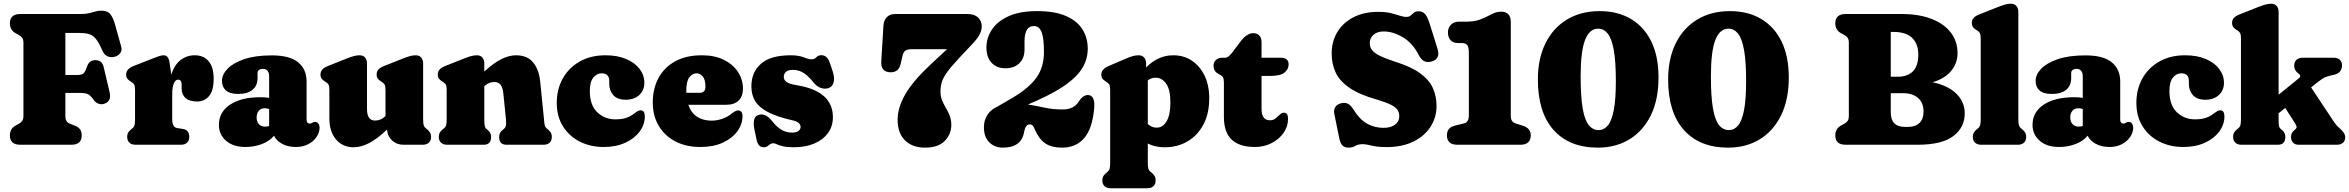

<svg xmlns="http://www.w3.org/2000/svg" viewBox="-20 -775 12576 1028"><path d="M413.5 -700Q440 -700 457.8 -704.5Q475.5 -709 490.5 -713.5Q505.5 -718 522 -718Q554 -718 569.2 -700.8Q584.5 -683.5 595.5 -645.5L629 -525Q635 -504.5 622.5 -489Q610 -473.5 588.5 -470Q571 -467 554.8 -473.8Q538.5 -480.5 527.5 -505.5Q510 -546.5 493.5 -566.5Q477 -586.5 456.5 -592.5Q436 -598.5 407 -598.5H330V-373.5H393.5Q419.5 -373.5 428.5 -383.5Q437.5 -393.5 446 -418.5Q457 -453 491 -453Q527 -453 535.5 -414.5L566.5 -282.5Q578.5 -232.5 538.5 -219.5Q522.5 -214 507 -219.8Q491.5 -225.5 480.5 -241.5Q465 -263.5 451.5 -270.5Q438 -277.5 402 -277.5H330V-155.5Q330 -136 336.2 -126.8Q342.5 -117.5 356 -112L385.5 -100Q417.5 -87 417.5 -50Q417.5 0 362 0H88.5Q33 0 33 -50Q33 -86.5 65 -103.5L80.5 -112Q93 -119 99.2 -128Q105.5 -137 105.5 -155V-545Q105.5 -563 99.2 -572Q93 -581 80.5 -588L65 -596.5Q33 -613.5 33 -650Q33 -700 88.5 -700Z M889.5 -429.5 897 -375Q914 -428.5 947.2 -453.8Q980.5 -479 1023.5 -479Q1070 -479 1097 -447.2Q1124 -415.5 1124 -353Q1124 -290 1099.5 -260.8Q1075 -231.5 1035.5 -231.5Q994 -231.5 973.2 -250.2Q952.5 -269 952.5 -301.5V-322.5Q952.5 -348.5 933 -348.5Q919.5 -348.5 910.8 -328.5Q902 -308.5 902 -268.5V-138Q902 -93.5 928 -89.5L959 -84.5Q977.5 -82 985.5 -70.2Q993.5 -58.5 993.5 -42Q993.5 -22.5 981.8 -11.2Q970 0 948.5 0H705.5Q685 0 673 -11Q661 -22 661 -42Q661 -56.5 667 -66.2Q673 -76 684.5 -84.5L690.5 -89.5Q697 -94.5 700 -103.8Q703 -113 703 -138V-292.5Q703 -313.5 698.5 -321.8Q694 -330 685 -335L679 -339Q667.5 -346 661.5 -354.2Q655.5 -362.5 655.5 -376Q655.5 -405.5 695 -421.5L795.5 -461Q816.5 -469.5 831 -474.2Q845.5 -479 856 -479Q869.5 -479 877.8 -468.5Q886 -458 889.5 -429.5Z M1152 -106Q1152 -175 1212 -214.8Q1272 -254.5 1374 -254.5Q1400.5 -254.5 1421 -251V-367Q1421 -385 1412.2 -395.8Q1403.5 -406.5 1387.5 -406.5Q1376 -406.5 1367.5 -400.8Q1359 -395 1359 -385V-357.5Q1359 -316 1332 -294Q1305 -272 1255.5 -272Q1210.5 -272 1189.5 -290.8Q1168.5 -309.5 1168.5 -342.5Q1168.5 -375.5 1198 -406.5Q1227.5 -437.5 1286.8 -458Q1346 -478.5 1435.5 -478.5Q1531.5 -478.5 1576.5 -441.2Q1621.5 -404 1621.5 -339V-132.5Q1621.5 -125.5 1625.2 -119.5Q1629 -113.5 1638.5 -113.5Q1644 -113.5 1647.2 -115Q1650.5 -116.5 1653.5 -118.5Q1656 -120 1659 -121.2Q1662 -122.5 1666 -122.5Q1678 -122.5 1684.5 -113.2Q1691 -104 1691 -91Q1691 -66.5 1675.5 -42.8Q1660 -19 1631.5 -3.5Q1603 12 1564 12Q1522.5 12 1491.2 -4.5Q1460 -21 1447 -48.5Q1424 -19.5 1382.5 -3.8Q1341 12 1294.5 12Q1228.5 12 1190.2 -21.5Q1152 -55 1152 -106ZM1354 -146.5Q1354 -123.5 1366.2 -110.2Q1378.5 -97 1400 -97Q1411 -97 1421 -100.5V-191Q1410.5 -195.5 1397 -195.5Q1377.5 -195.5 1365.8 -182Q1354 -168.5 1354 -146.5Z M1743.5 -141V-292.5Q1743.5 -313.5 1739 -321.8Q1734.5 -330 1725.5 -335L1719.5 -339Q1708 -346 1702 -354.2Q1696 -362.5 1696 -376Q1696 -391 1705 -402Q1714 -413 1735.5 -421.5L1833.5 -460.5Q1859 -470.5 1874.5 -474.8Q1890 -479 1906 -479Q1924.5 -479 1934.8 -466.8Q1945 -454.5 1945 -435.5V-190.5Q1945 -129.5 1988.5 -129.5Q2002.5 -129.5 2016 -134.8Q2029.5 -140 2043 -152.5L2044 -153.5V-292.5Q2044 -313.5 2039.5 -321.8Q2035 -330 2026 -335L2020.5 -339Q2008.5 -346 2002.5 -354.2Q1996.5 -362.5 1996.5 -376Q1996.5 -391 2005.5 -402Q2014.5 -413 2036 -421.5L2134.5 -460.5Q2160 -470.5 2175.5 -474.8Q2191 -479 2206.5 -479Q2225 -479 2235.2 -466.8Q2245.5 -454.5 2245.5 -435.5V-138Q2245.5 -113 2248.8 -103.8Q2252 -94.5 2258.5 -89.5L2264.5 -84.5Q2275.5 -76 2281.8 -66.2Q2288 -56.5 2288 -42Q2288 -22 2276 -11Q2264 0 2243.5 0H2140Q2103.5 0 2078.8 -23.5Q2054 -47 2052.5 -81.5Q1997 -29 1954.2 -7.8Q1911.5 13.5 1874 13.5Q1814.5 13.5 1779 -28.5Q1743.5 -70.5 1743.5 -141Z M2573 -435.5V-392Q2625.5 -439.5 2665.8 -459.2Q2706 -479 2743 -479Q2803.5 -479 2835 -440.2Q2866.5 -401.5 2872.5 -336L2892.5 -138Q2894.5 -113 2896.8 -103.8Q2899 -94.5 2905 -89.5L2911 -84.5Q2922 -75.5 2928.2 -66Q2934.5 -56.5 2934.5 -42Q2934.5 -22 2922.8 -11Q2911 0 2890 0H2692Q2652.5 0 2652.5 -42Q2652.5 -65 2670.5 -78.5L2677.5 -84.5Q2684.5 -89.5 2688 -99.5Q2691.5 -109.5 2689 -135.5L2675 -274.5Q2672 -305 2660.8 -320.5Q2649.5 -336 2626 -336Q2613 -336 2599.8 -330.8Q2586.5 -325.5 2573 -313.5V-138Q2573 -110.5 2575.5 -100Q2578 -89.5 2584.5 -84.5L2592 -78.5Q2609.5 -64.5 2609.5 -42Q2609.5 0 2569.5 0H2374Q2353.5 0 2341.5 -11Q2329.5 -22 2329.5 -42Q2329.5 -56.5 2335.5 -66.2Q2341.5 -76 2353 -84.5L2359 -89.5Q2365.5 -94.5 2368.5 -103.8Q2371.5 -113 2371.5 -138V-292.5Q2371.5 -313.5 2367 -321.8Q2362.5 -330 2353.5 -335L2347.5 -339Q2336 -346 2330 -354.2Q2324 -362.5 2324 -376Q2324 -391 2333 -402Q2342 -413 2363.5 -421.5L2461.5 -460.5Q2487 -470.5 2502.5 -474.8Q2518 -479 2534 -479Q2552.5 -479 2562.8 -466.8Q2573 -454.5 2573 -435.5Z M3430 -331.5Q3430 -291.5 3402.8 -266.2Q3375.5 -241 3330.5 -241Q3286 -241 3264 -265.2Q3242 -289.5 3242 -327V-342Q3242 -382.5 3201 -382.5Q3175.5 -382.5 3156.8 -359.5Q3138 -336.5 3138 -288Q3138 -212 3177.8 -174Q3217.5 -136 3275 -136Q3306.5 -136 3329.2 -142.8Q3352 -149.5 3374 -166Q3388.5 -177 3396 -180.8Q3403.5 -184.5 3410.5 -184.5Q3432.5 -183.5 3432.5 -152Q3432.5 -108.5 3405 -71Q3377.5 -33.5 3328 -10.8Q3278.5 12 3212 12Q3141 12 3084 -17Q3027 -46 2994 -99Q2961 -152 2961 -224Q2961 -296.5 2992.8 -354Q3024.5 -411.5 3083.2 -445.2Q3142 -479 3222 -479Q3286 -479 3332.8 -459Q3379.5 -439 3404.8 -405.5Q3430 -372 3430 -331.5Z M3958 -300.5Q3958 -259 3934.5 -236.5Q3911 -214 3869 -214H3665.5Q3680 -171 3712.2 -150Q3744.5 -129 3789.5 -129Q3817.5 -129 3845.5 -138.2Q3873.5 -147.5 3896.5 -166Q3920.5 -185 3933 -184Q3942 -183.5 3948.8 -176.8Q3955.5 -170 3955.5 -153Q3955.5 -110 3928 -72.2Q3900.5 -34.5 3850 -11.2Q3799.5 12 3730.5 12Q3653 12 3595.8 -18Q3538.5 -48 3506.8 -101.8Q3475 -155.5 3475 -226.5Q3475 -299 3505 -356Q3535 -413 3593.8 -446Q3652.5 -479 3738 -479Q3807 -479 3856 -454.5Q3905 -430 3931.5 -389.2Q3958 -348.5 3958 -300.5ZM3654.5 -289Q3654.5 -283.5 3655 -278H3725.5Q3757 -278 3757 -310.5Q3757 -349 3742.5 -365.8Q3728 -382.5 3710 -382.5Q3687.5 -382.5 3671 -361.2Q3654.5 -340 3654.5 -289Z M4219.5 -65Q4244.5 -65 4255.5 -74Q4266.5 -83 4266.5 -95.5Q4266.5 -106.5 4256.8 -116Q4247 -125.5 4222 -131Q4139 -150 4091.2 -175.2Q4043.5 -200.5 4023.2 -234Q4003 -267.5 4003 -312.5Q4003 -388.5 4054.5 -433.8Q4106 -479 4213 -479Q4256.5 -479 4282.8 -468.2Q4309 -457.5 4325.5 -457.5Q4341 -457.5 4351 -468.5Q4361 -479.5 4378 -479.5Q4392.5 -479.5 4404.2 -469.8Q4416 -460 4424.5 -435L4438.5 -392.5Q4449.5 -358.5 4443.5 -335Q4437.5 -311.5 4418 -304Q4397.5 -296.5 4375.5 -304Q4353.5 -311.5 4337 -332Q4311.5 -365 4285 -383Q4258.5 -401 4224 -401Q4200 -401 4188.2 -390.2Q4176.5 -379.5 4176.5 -364Q4176.5 -347.5 4190.2 -336.8Q4204 -326 4244.5 -319Q4439.5 -288 4439.5 -147.5Q4439.5 -98.5 4412.8 -62.2Q4386 -26 4339 -6.2Q4292 13.5 4231 13.5Q4194 13.5 4172.2 8.2Q4150.5 3 4139 -2.5Q4127.5 -8 4121.5 -8Q4107 -8 4095.8 2.8Q4084.5 13.5 4068.5 13.5Q4055 13.5 4045.2 4.2Q4035.5 -5 4030.5 -28.5L4019 -83.5Q4013 -113 4017.8 -134Q4022.5 -155 4044 -160.5Q4080.5 -170 4115.5 -125Q4161.5 -65 4219.5 -65Z M5073.5 -106Q5073.5 -57.5 5038.8 -21Q5004 15.5 4933 15.5Q4865 15.5 4825.5 -23.5Q4786 -62.5 4786 -133.5Q4786 -199.5 4827.5 -271Q4869 -342.5 4963.5 -430.5L5050.5 -511.5H4862.5Q4837 -511.5 4826.5 -503Q4816 -494.5 4811.5 -473L4802.5 -434Q4792.5 -388 4749 -388Q4694.5 -388 4698.5 -447.5L4710 -637Q4711.5 -665.5 4727.8 -682.8Q4744 -700 4772.5 -700H5159.5Q5196.5 -700 5216.5 -681.5Q5236.5 -663 5236.5 -633Q5236.5 -616 5227 -594.5Q5217.5 -573 5188.5 -542L5116 -465Q5073.5 -419.5 5052 -389.8Q5030.5 -360 5023 -336.2Q5015.5 -312.5 5015.5 -285Q5015.5 -258.5 5024.2 -237.5Q5033 -216.5 5044.5 -197Q5056 -177.5 5064.8 -155.8Q5073.5 -134 5073.5 -106Z M5248 -93.5Q5248 -131.5 5267 -160.5Q5286 -189.5 5322.5 -205.5L5401.5 -251.5Q5490 -304 5529.8 -360Q5569.5 -416 5569.5 -496.5Q5569.5 -573 5556.5 -604.2Q5543.5 -635.5 5516.5 -635.5Q5489 -635.5 5477.2 -613.8Q5465.5 -592 5465.5 -555V-509.5Q5465.5 -464 5438.2 -436.8Q5411 -409.5 5362.5 -409.5Q5316.5 -409.5 5289 -439Q5261.5 -468.5 5261.5 -521.5Q5261.5 -571.5 5290.5 -616Q5319.5 -660.5 5379.5 -688Q5439.5 -715.5 5533 -715.5Q5627 -715.5 5687 -689.5Q5747 -663.5 5775.5 -618Q5804 -572.5 5804 -514.5Q5804 -461.5 5777.5 -415Q5751 -368.5 5691.5 -325Q5632 -281.5 5533 -237L5484 -215.5Q5529 -208.5 5572.2 -198.8Q5615.5 -189 5671.5 -189Q5729.5 -189 5756.5 -232Q5780 -268.5 5808 -266Q5824.5 -265 5833 -248Q5841.5 -231 5838.5 -195.5Q5829 -86.5 5785 -35.5Q5741 15.5 5666.5 15.5Q5611.5 15.5 5578 -6.5Q5544.5 -28.5 5522.5 -78Q5515.5 -94.5 5510 -101.8Q5504.5 -109 5492.5 -109Q5470.5 -109 5463 -67Q5448.5 15.5 5349 15.5Q5305.5 15.5 5276.8 -13Q5248 -41.5 5248 -93.5Z M6116.5 -435.5V-413.5Q6147 -445 6183.2 -462Q6219.5 -479 6263 -479Q6318.5 -479 6361.8 -450Q6405 -421 6429.8 -369.2Q6454.5 -317.5 6454.5 -248.5Q6454.5 -168 6423.8 -109.2Q6393 -50.5 6339 -18.5Q6285 13.5 6215.5 13.5Q6164.5 13.5 6125.5 -6.5V95Q6125.5 120 6128.8 129.2Q6132 138.5 6138.5 143.5L6144.5 148.5Q6155.5 157 6161.5 166.8Q6167.5 176.5 6167.5 191Q6167.5 210.5 6155.8 221.8Q6144 233 6123.5 233H5926.5Q5906 233 5894 222Q5882 211 5882 191Q5882 176.5 5888.2 166.8Q5894.5 157 5905.5 148.5L5911.5 143.5Q5917.5 138.5 5920.8 129.2Q5924 120 5924 95V-292.5Q5924 -313.5 5919.5 -321.8Q5915 -330 5906 -335L5900 -339Q5888.5 -346 5882.5 -354.2Q5876.5 -362.5 5876.5 -376Q5876.5 -404.5 5916 -421.5L6003 -459Q6028 -470 6044.5 -474.5Q6061 -479 6077 -479Q6095.5 -479 6106 -466.8Q6116.5 -454.5 6116.5 -435.5ZM6167.5 -359Q6144 -359 6125.5 -344.5V-111Q6137 -100.5 6148.8 -96Q6160.5 -91.5 6173.5 -91.5Q6206 -91.5 6226.2 -125.8Q6246.5 -160 6246.5 -225.5Q6246.5 -294.5 6224 -326.8Q6201.5 -359 6167.5 -359Z M6510 -376 6502 -380.5Q6477.5 -394 6477.5 -423Q6477.5 -442 6490.5 -454Q6503.5 -466 6524.5 -466H6540Q6549 -466 6558.2 -473.2Q6567.5 -480.5 6581.5 -499L6623 -554Q6637.5 -573.5 6655 -585.5Q6672.5 -597.5 6689.5 -597.5Q6710 -597.5 6722.2 -585.2Q6734.5 -573 6734.5 -549V-466H6837Q6879.5 -466 6879.5 -430Q6879.5 -404 6857 -386.2Q6834.5 -368.5 6782.5 -368.5H6734.5V-192.5Q6734.5 -131 6779 -131Q6797.5 -131 6810.2 -141.5Q6823 -152 6833.5 -162.2Q6844 -172.5 6856 -171.5Q6876.5 -171 6876.5 -138Q6876.5 -98.5 6852.8 -64.2Q6829 -30 6788.8 -9Q6748.5 12 6699 12Q6617 12 6575 -27Q6533 -66 6533 -149.5V-333.5Q6533 -353 6527.8 -361.2Q6522.5 -369.5 6510 -376Z M7404.5 12.5Q7355 12.5 7324.8 4.8Q7294.5 -3 7276 -3Q7251 -3 7236 6.2Q7221 15.5 7201 15.5Q7178.5 15.5 7167 3.2Q7155.5 -9 7150 -37.5L7124 -166Q7120 -186 7128.8 -200.8Q7137.5 -215.5 7158 -221.5Q7179 -227.5 7195.2 -220.2Q7211.5 -213 7227 -188Q7260 -135 7299.8 -112.8Q7339.5 -90.5 7388 -90.5Q7426.5 -90.5 7449.2 -107.5Q7472 -124.5 7472 -152.5Q7472 -171.5 7462.8 -186Q7453.5 -200.5 7427.8 -213.8Q7402 -227 7353 -241.5Q7259 -268 7206 -304.2Q7153 -340.5 7131.5 -386.5Q7110 -432.5 7110 -489Q7110 -553 7140.2 -603.2Q7170.5 -653.5 7226.5 -682.5Q7282.5 -711.5 7359.5 -711.5Q7399 -711.5 7426.5 -704.8Q7454 -698 7473.8 -691.2Q7493.5 -684.5 7510.5 -684.5Q7524.5 -684.5 7533 -692Q7541.5 -699.5 7550.5 -707Q7559.5 -714.5 7576 -714.5Q7597 -714.5 7610.2 -699.5Q7623.5 -684.5 7636 -644L7677 -513Q7693.5 -458 7642.5 -445Q7600 -434 7577 -479Q7544 -544 7491.8 -575.2Q7439.5 -606.5 7388.5 -606.5Q7353 -606.5 7333.5 -588.5Q7314 -570.5 7314 -544Q7314 -523.5 7325.5 -507.8Q7337 -492 7366.2 -477.2Q7395.5 -462.5 7448.5 -445Q7534.5 -418.5 7583.2 -383Q7632 -347.5 7651.8 -303.5Q7671.5 -259.5 7671.5 -208Q7671.5 -146.5 7639.5 -96.5Q7607.5 -46.5 7547.5 -17Q7487.5 12.5 7404.5 12.5Z M7787.5 -544.5Q7759.5 -544.5 7746 -560.2Q7732.5 -576 7732.5 -601.5Q7732.5 -626 7748.5 -642.5Q7764.5 -659 7792 -659H7829Q7873.5 -659 7902.5 -669.8Q7931.5 -680.5 7962 -696.5Q7978.5 -705.5 7991.2 -709Q8004 -712.5 8016.5 -712.5Q8069 -712.5 8069 -657V-157.5Q8069 -138 8075.2 -128.2Q8081.5 -118.5 8094 -114.5L8134.5 -101.5Q8176 -88.5 8176 -50Q8176 -27 8162.5 -13.5Q8149 0 8120.5 0H7782.5Q7754 0 7740.5 -13.5Q7727 -27 7727 -50Q7727 -92 7768.5 -102L7819 -114.5Q7844.5 -120.5 7844.5 -157.5V-490Q7844.5 -523 7835.8 -533.8Q7827 -544.5 7806.5 -544.5Z M8545 -715.5Q8642 -715.5 8712.8 -673.2Q8783.5 -631 8821.8 -551.8Q8860 -472.5 8860 -360.5Q8860 -241.5 8818.8 -157.5Q8777.5 -73.5 8704.2 -29Q8631 15.5 8535.5 15.5Q8382.5 15.5 8298.2 -79Q8214 -173.5 8214 -349.5Q8214 -461 8254.8 -543.2Q8295.5 -625.5 8370 -670.5Q8444.5 -715.5 8545 -715.5ZM8631.5 -340Q8631.5 -445 8620.5 -506.8Q8609.5 -568.5 8588.2 -595Q8567 -621.5 8537 -621.5Q8490 -621.5 8466.5 -560.5Q8443 -499.5 8443 -366Q8443 -257 8454 -194.2Q8465 -131.5 8486.5 -105Q8508 -78.5 8540 -78.5Q8568 -78.5 8588.5 -103Q8609 -127.5 8620.2 -184.8Q8631.5 -242 8631.5 -340Z M9242.5 -715.5Q9339.5 -715.5 9410.2 -673.2Q9481 -631 9519.2 -551.8Q9557.5 -472.5 9557.5 -360.5Q9557.5 -241.5 9516.2 -157.5Q9475 -73.5 9401.8 -29Q9328.5 15.5 9233 15.5Q9080 15.5 8995.8 -79Q8911.5 -173.5 8911.5 -349.5Q8911.5 -461 8952.2 -543.2Q8993 -625.5 9067.5 -670.5Q9142 -715.5 9242.5 -715.5ZM9329 -340Q9329 -445 9318 -506.8Q9307 -568.5 9285.8 -595Q9264.5 -621.5 9234.5 -621.5Q9187.5 -621.5 9164 -560.5Q9140.5 -499.5 9140.5 -366Q9140.5 -257 9151.5 -194.2Q9162.5 -131.5 9184 -105Q9205.5 -78.5 9237.5 -78.5Q9265.5 -78.5 9286 -103Q9306.5 -127.5 9317.8 -184.8Q9329 -242 9329 -340Z M10499.5 -168Q10499.5 -92.5 10438.2 -46.2Q10377 0 10247 0H9862Q9806.5 0 9806.5 -50Q9806.5 -86.5 9838.5 -103.5L9854 -112Q9866.5 -119 9872.8 -128Q9879 -137 9879 -155V-545Q9879 -563 9872.8 -572Q9866.5 -581 9854 -588L9838.5 -596.5Q9806.5 -613.5 9806.5 -650Q9806.5 -700 9862 -700H10162Q10253.5 -700 10320.8 -674.2Q10388 -648.5 10424.5 -601.5Q10461 -554.5 10461 -490.5Q10461 -437 10427 -395.5Q10393 -354 10327.5 -334.5Q10409 -317.5 10454.2 -273.8Q10499.5 -230 10499.5 -168ZM10119 -604H10103.5V-364H10137.5Q10251 -364 10251 -482.5Q10251 -540 10218 -572Q10185 -604 10119 -604ZM10170 -276H10103.5V-173Q10103.5 -95.5 10180 -95.5H10197Q10235.5 -95.5 10257.2 -116.8Q10279 -138 10279 -178.5Q10279 -224 10250.2 -250Q10221.5 -276 10170 -276Z M10786.5 -711.5V-138Q10786.5 -113 10789.8 -103.8Q10793 -94.5 10799 -89.5L10805 -84.5Q10816.5 -76 10822.5 -66.2Q10828.5 -56.5 10828.5 -42Q10828.5 -22 10816.5 -11Q10804.5 0 10784 0H10587.5Q10567 0 10555 -11Q10543 -22 10543 -42Q10543 -56.5 10549 -66.2Q10555 -76 10566 -84.5L10572.5 -89.5Q10578.5 -94.5 10581.8 -103.8Q10585 -113 10585 -138V-569Q10585 -590 10580.2 -598Q10575.5 -606 10567 -611.5L10561 -615Q10549.5 -622 10543.5 -630.5Q10537.5 -639 10537.5 -652.5Q10537.5 -667.5 10546.5 -678.2Q10555.5 -689 10576.5 -697.5L10675 -736.5Q10700.5 -746.5 10716 -750.8Q10731.5 -755 10747.5 -755Q10766 -755 10776.2 -742.8Q10786.5 -730.5 10786.5 -711.5Z M10862.5 -106Q10862.5 -175 10922.5 -214.8Q10982.5 -254.5 11084.5 -254.5Q11111 -254.5 11131.5 -251V-367Q11131.5 -385 11122.8 -395.8Q11114 -406.5 11098 -406.5Q11086.5 -406.5 11078 -400.8Q11069.5 -395 11069.5 -385V-357.5Q11069.5 -316 11042.5 -294Q11015.5 -272 10966 -272Q10921 -272 10900 -290.8Q10879 -309.5 10879 -342.5Q10879 -375.5 10908.5 -406.5Q10938 -437.5 10997.2 -458Q11056.5 -478.5 11146 -478.5Q11242 -478.5 11287 -441.2Q11332 -404 11332 -339V-132.5Q11332 -125.5 11335.8 -119.5Q11339.5 -113.5 11349 -113.5Q11354.5 -113.5 11357.8 -115Q11361 -116.5 11364 -118.5Q11366.5 -120 11369.5 -121.2Q11372.5 -122.5 11376.5 -122.5Q11388.5 -122.5 11395 -113.2Q11401.5 -104 11401.5 -91Q11401.5 -66.5 11386 -42.8Q11370.5 -19 11342 -3.5Q11313.5 12 11274.5 12Q11233 12 11201.8 -4.5Q11170.5 -21 11157.5 -48.5Q11134.5 -19.5 11093 -3.8Q11051.5 12 11005 12Q10939 12 10900.8 -21.5Q10862.5 -55 10862.5 -106ZM11064.5 -146.5Q11064.5 -123.5 11076.8 -110.2Q11089 -97 11110.5 -97Q11121.5 -97 11131.5 -100.5V-191Q11121 -195.5 11107.5 -195.5Q11088 -195.5 11076.2 -182Q11064.5 -168.5 11064.5 -146.5Z M11887.5 -331.5Q11887.5 -291.5 11860.2 -266.2Q11833 -241 11788 -241Q11743.5 -241 11721.5 -265.2Q11699.5 -289.5 11699.5 -327V-342Q11699.5 -382.5 11658.5 -382.5Q11633 -382.5 11614.2 -359.5Q11595.5 -336.5 11595.5 -288Q11595.5 -212 11635.2 -174Q11675 -136 11732.5 -136Q11764 -136 11786.8 -142.8Q11809.5 -149.5 11831.5 -166Q11846 -177 11853.5 -180.8Q11861 -184.5 11868 -184.5Q11890 -183.5 11890 -152Q11890 -108.5 11862.5 -71Q11835 -33.5 11785.5 -10.8Q11736 12 11669.5 12Q11598.5 12 11541.5 -17Q11484.5 -46 11451.5 -99Q11418.5 -152 11418.5 -224Q11418.5 -296.5 11450.2 -354Q11482 -411.5 11540.8 -445.2Q11599.5 -479 11679.5 -479Q11743.5 -479 11790.2 -459Q11837 -439 11862.2 -405.5Q11887.5 -372 11887.5 -331.5Z M11981 0Q11960.5 0 11948.5 -11Q11936.5 -22 11936.5 -42Q11936.5 -56.5 11942.5 -66.2Q11948.5 -76 11959.5 -84.5L11966 -89.5Q11972 -94.5 11975.2 -103.8Q11978.5 -113 11978.5 -138V-569Q11978.5 -590 11973.8 -598Q11969 -606 11960.5 -611.5L11954.5 -615Q11943 -622 11937 -630.5Q11931 -639 11931 -652.5Q11931 -667.5 11940 -678.2Q11949 -689 11970 -697.5L12068.5 -736.5Q12094 -746.5 12109.5 -750.8Q12125 -755 12141 -755Q12159.5 -755 12169.8 -742.8Q12180 -730.5 12180 -711.5V-268L12288 -355.5Q12304 -367.5 12287.5 -380.5L12279.5 -387Q12263.5 -401.5 12263.5 -423.5Q12263.5 -443.5 12275.8 -454.8Q12288 -466 12309.5 -466H12475Q12495.5 -466 12507.5 -455Q12519.5 -444 12519.5 -424.5Q12519.5 -406.5 12508.5 -392Q12497.5 -377.5 12465 -372Q12448 -368.5 12432.2 -362.5Q12416.5 -356.5 12391.5 -337L12354 -307L12476 -123Q12484 -111.5 12490 -104.5Q12496 -97.5 12505 -90Q12520.5 -76 12528.5 -64.8Q12536.5 -53.5 12536.5 -39.5Q12536.5 -21 12524.5 -10.5Q12512.5 0 12492 0H12286Q12268.5 0 12257.5 -11.2Q12246.5 -22.5 12246.5 -42Q12246.5 -62 12261 -75L12268 -81.5Q12279.5 -90 12275.5 -100Q12271.5 -110 12260.5 -127L12215.5 -197L12180 -168.5V-138Q12180 -110.5 12182.2 -100.2Q12184.5 -90 12191.5 -84.5L12198.5 -78.5Q12216 -64.5 12216 -42Q12216 0 12176.5 0Z"/></svg>

Font: Fraunces 72pt S100 Black
Style: Regular
Weight: 900
Version: Version 1.000; ttfautohint (v1.8.3)